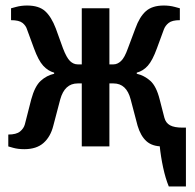

<svg xmlns="http://www.w3.org/2000/svg" viewBox="-20 -530 705 695"><path d="M68 10Q45 10 27.5 5Q10 0 10 0V-43Q39 -43 52.5 -54Q66 -65 70 -80L93 -170Q106 -218 127.5 -237.5Q149 -257 176 -263V-267Q154 -273 136.5 -292Q119 -311 103 -355L78 -423Q74 -437 61.5 -447Q49 -457 20 -457V-500Q20 -500 38.5 -505Q57 -510 78 -510Q121 -510 143.5 -489.5Q166 -469 182 -427L208 -355Q221 -321 233.5 -309Q246 -297 261 -297H276V-500H376V-297H391Q405 -297 418 -309Q431 -321 443 -355L470 -427Q485 -469 508 -489.5Q531 -510 573 -510Q594 -510 612.5 -505Q631 -500 631 -500V-457Q603 -457 590.5 -447Q578 -437 573 -423L548 -355Q532 -311 515 -292Q498 -273 475 -267V-263Q502 -257 524 -237.5Q546 -218 558 -170L575 -104Q580 -85 595.5 -76.5Q611 -68 641 -68V0Q641 0 619.5 0Q598 0 568 0Q531 0 510 -19Q489 -38 478 -75L453 -170Q438 -228 391 -228H376V0H276V-228H261Q214 -228 198 -170L173 -75Q163 -35 137.5 -12.5Q112 10 68 10ZM591 145Q579 116 570.5 76.5Q562 37 558 -3L613 -68H653V145Z"/></svg>

Font: Cuprum Medium
Style: Regular
Weight: 500
Designer: Jovanny Lemonad
Foundry: Jovanny Lemonad
Version: Version 3.000